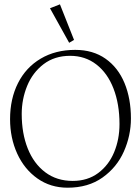

<svg xmlns="http://www.w3.org/2000/svg" viewBox="-20 -852 636 885"><path d="M583.5 -306.2Q583.5 -397.5 554 -469Q524.4 -540.5 466.6 -581.3Q408.7 -622.1 326.7 -622.1Q235.8 -622.1 167.7 -581.8Q99.6 -541.5 63 -469Q26.4 -396.5 26.4 -302.7Q26.4 -216.3 59.3 -144Q92.3 -71.8 152.6 -29.3Q212.9 13.2 291.5 13.2Q386.7 13.2 452.6 -33.7Q518.6 -80.6 551 -153.8Q583.5 -227.1 583.5 -306.2ZM530.8 -279.8Q530.8 -210 506.1 -150.4Q481.4 -90.8 432.6 -54.4Q383.8 -18.1 314.9 -18.1Q241.7 -18.1 188.7 -57.9Q135.7 -97.7 107.9 -167.5Q80.1 -237.3 80.1 -326.7Q80.1 -394.5 105.2 -456.1Q130.4 -517.6 180.9 -556.2Q231.4 -594.7 303.2 -594.7Q372.6 -594.7 424.1 -554.9Q475.6 -515.1 503.2 -443.8Q530.8 -372.6 530.8 -279.8ZM298.8 -654.8 321.3 -668 256.3 -832 210.4 -814Z"/></svg>

Font: Neuton ExtraLight
Style: Regular
Weight: 275
Designer: Brian M Zick
Foundry: Brian M Zick
Version: Version 1.560